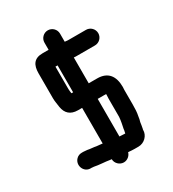

<svg xmlns="http://www.w3.org/2000/svg" viewBox="-205 -863 980 1088"><g transform="rotate(-30 285.0 -319.0)"><path d="M230 -700V-653H190C134 -653 114 -620 114 -566V-403C114 -380 119 -363 121 -342C128 -299 154 -273 203 -273H230V-40C223 -41 217 -41 212 -42L192 -44C174 -48 153 -48 136 -52L112 -54H102C88 -54 76 -50 66 -40C34 -9 55 48 100 48H109C113 49 117 49 120 49C153 56 188 56 222 62C225 62 227 62 230 63C230 90 254 113 281 113C305 113 325 95 330 75H336C347 76 359 77 372 77H397C435 77 468 45 467 7C467 5 467 4 468 3C470 -9 474 -27 475 -39C478 -49 481 -60 482 -72C487 -95 488 -119 488 -147V-242C488 -246 488 -252 489 -261C489 -332 457 -375 387 -375H332V-544C338 -543 345 -543 352 -543H470C498 -543 521 -566 521 -594C521 -622 498 -645 470 -645H352C343 -645 338 -647 332 -647V-700C332 -728 309 -751 281 -751C253 -751 230 -728 230 -700ZM216 -403V-551H230V-375H219C218 -383 216 -394 216 -403ZM374 -52C374 -42 370 -34 369 -25C355 -25 344 -27 332 -27V-273H387V-265C386 -255 386 -247 386 -242V-124C384 -97 379 -77 374 -52Z"/></g></svg>

Font: Electronic
Style: UltBlk
Weight: 500
Version: Version 1.011